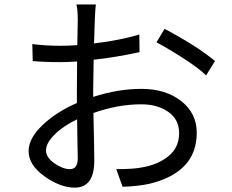

<svg xmlns="http://www.w3.org/2000/svg" viewBox="-20 -816 1040 862"><path d="M293.9 -56.6Q329.1 -56.6 329.1 -105.5Q329.1 -125 327.6 -187Q326.2 -249 326.2 -280.3Q264.6 -251 225.6 -212.4Q186.5 -173.8 186.5 -140.6Q186.5 -109.4 224.1 -83Q261.7 -56.6 293.9 -56.6ZM398.4 -414.1V-380.9Q509.8 -417 615.2 -417Q723.6 -417 793.5 -362.3Q863.3 -307.6 863.3 -219.7Q863.3 -43 652.3 8.8Q599.6 20.5 530.3 22.5L502 -56.6Q580.1 -56.6 618.2 -64.5Q690.4 -77.1 737.3 -115.7Q784.2 -154.3 784.2 -218.8Q784.2 -279.3 735.8 -313.5Q687.5 -347.7 614.3 -347.7Q508.8 -347.7 399.4 -308.6Q403.3 -140.6 403.3 -94.7Q403.3 26.4 315.4 26.4Q251 26.4 179.7 -24.4Q108.4 -75.2 108.4 -137.7Q108.4 -195.3 171.4 -254.9Q234.4 -314.5 325.2 -353.5V-410.2Q325.2 -496.1 326.2 -540Q285.2 -537.1 252.9 -537.1Q174.8 -537.1 127 -542L125 -618.2Q186.5 -610.4 251 -610.4Q286.1 -610.4 327.1 -613.3Q329.1 -716.8 329.1 -725.6Q329.1 -771.5 323.2 -795.9H410.2Q405.3 -752 402.3 -621.1Q518.6 -634.8 605.5 -661.1L606.4 -582Q500 -558.6 400.4 -547.9Q398.4 -454.1 398.4 -414.1ZM682.6 -626 718.8 -686.5Q864.3 -609.4 945.3 -542L905.3 -477.5Q872.1 -509.8 805.7 -552.7Q739.3 -595.7 682.6 -626Z"/></svg>

Font: GenYoGothic TW TTF Regular
Style: Regular
Weight: 400
Version: Version 1.300